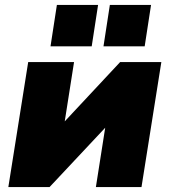

<svg xmlns="http://www.w3.org/2000/svg" viewBox="-20 -763 691 783"><path d="M14 0 95 -510H282L244 -268L470 -510H638L557 0H371L409 -242L182 0ZM402 -574 428 -743H596L570 -574ZM186 -574 212 -743H380L354 -574Z"/></svg>

Font: Mulish ExtraBlack
Style: Italic
Weight: 1000
Italic angle: -9°
Designer: Vernon Adams
Foundry: Vernon Adams
Version: Version 3.603; ttfautohint (v1.8.3)